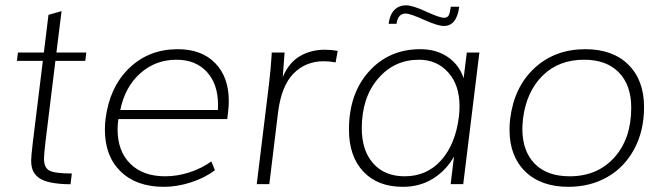

<svg xmlns="http://www.w3.org/2000/svg" viewBox="-20 -701 2517 731"><path d="M248.5 0.5Q244.6 0.5 237.1 0.2Q229.5 0 226.1 0Q187.5 -2 161.6 -9Q135.7 -16.1 122.3 -28.6Q108.9 -41 103.8 -55.4Q98.6 -69.8 98.6 -90.3Q98.6 -105.5 105 -159.2L143.1 -469.2H44.4L48.3 -501H147L164.6 -644.5L214.4 -658.7L194.8 -501H308.6L304.7 -469.2H190.9L152.8 -157.7Q147.5 -112.3 147.5 -97.2Q147.5 -62.5 168.2 -51.5Q189 -40.5 253.4 -40.5Z M438 -282.2H809.6Q810.1 -289.1 810.1 -301.8Q810.1 -380.9 767.6 -427.2Q725.1 -473.6 651.9 -473.6Q571.8 -473.6 513.7 -421.6Q455.6 -369.6 438 -282.2ZM604 10.3Q499.5 10.3 439.5 -48.1Q379.4 -106.4 379.4 -206.5Q379.4 -230.5 381.8 -248Q397 -369.1 471.7 -441.4Q546.4 -513.7 656.7 -513.7Q747.6 -513.7 799.3 -460.7Q851.1 -407.7 851.1 -316.4Q851.1 -299.3 848.6 -275.9L845.2 -247.6H430.7Q427.7 -227.1 427.7 -208Q427.7 -125.5 476.1 -77.6Q524.4 -29.8 608.9 -29.8Q655.3 -29.8 701.7 -44.9Q748 -60.1 784.7 -86.4L798.3 -52.7Q759.8 -23.9 707.3 -6.8Q654.8 10.3 604 10.3Z M957.5 0 1003.9 -378.9Q1007.3 -406.7 1010 -437.3Q1012.7 -467.8 1013.7 -484.4L1014.6 -501H1063.5L1056.6 -407.7Q1079.6 -462.4 1121.6 -487.1Q1163.6 -511.7 1216.8 -511.7Q1241.2 -511.7 1265.6 -507.3L1257.8 -463.4Q1234.9 -467.8 1212.4 -467.8Q1143.6 -467.8 1097.4 -420.9Q1051.3 -374 1038.6 -272.9L1005.4 0Z M1669.9 -602.1Q1646.5 -602.1 1594 -625.7Q1541.5 -649.4 1524.9 -649.4Q1494.6 -649.4 1489.7 -610.4H1459.5Q1463.9 -645 1481.2 -662.8Q1498.5 -680.7 1526.4 -680.7Q1550.8 -680.7 1602.3 -657Q1653.8 -633.3 1670.4 -633.3Q1683.6 -633.3 1688.5 -642.8Q1693.4 -652.3 1696.3 -675.3H1728.5Q1718.8 -602.1 1669.9 -602.1ZM1575.2 -473.6Q1480.5 -473.6 1418.9 -401.1Q1357.4 -328.6 1357.4 -212.9Q1357.4 -127.9 1400.9 -78.9Q1444.3 -29.8 1520.5 -29.8Q1605 -29.8 1659.4 -90.6Q1713.9 -151.4 1727.1 -255.9Q1729.5 -274.4 1729.5 -297.4Q1729.5 -377.4 1686.3 -425.5Q1643.1 -473.6 1575.2 -473.6ZM1308.6 -207.5Q1308.6 -344.7 1385 -429.2Q1461.4 -513.7 1580.1 -513.7Q1642.6 -513.7 1686 -483.2Q1729.5 -452.6 1745.1 -402.8L1757.3 -501H1805.2L1743.7 0H1695.8L1708.5 -105Q1678.7 -52.2 1628.7 -21Q1578.6 10.3 1513.7 10.3Q1417.5 10.3 1363 -48.1Q1308.6 -106.4 1308.6 -207.5Z M2432.1 -293.5Q2432.1 -202.6 2394.5 -133.1Q2356.9 -63.5 2291.7 -26.6Q2226.6 10.3 2144 10.3Q2039.6 10.3 1979.7 -48.1Q1919.9 -106.4 1919.9 -207Q1919.9 -230.5 1922.4 -249Q1937.5 -370.1 2015.1 -441.9Q2092.8 -513.7 2208.5 -513.7Q2313 -513.7 2372.6 -454.6Q2432.1 -395.5 2432.1 -293.5ZM2148.9 -29.8Q2254.4 -29.8 2318.8 -101.3Q2383.3 -172.9 2383.3 -291Q2383.3 -376.5 2336.4 -425Q2289.6 -473.6 2203.6 -473.6Q2107.4 -473.6 2045.9 -413.1Q1984.4 -352.5 1971.2 -249Q1968.8 -226.1 1968.8 -210Q1968.8 -126 2015.6 -77.9Q2062.5 -29.8 2148.9 -29.8Z"/></svg>

Font: Muli
Style: ExtraLightItalic
Weight: 200
Italic angle: -7°
Designer: Vernon Adams
Foundry: newtypography
Version: Version 2.0; ttfautohint (v1.00rc1.2-2d82) -l 8 -r 50 -G 200